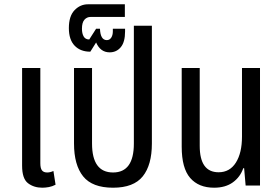

<svg xmlns="http://www.w3.org/2000/svg" viewBox="-20 -865 1307 895"><path d="M177 10Q138 10 110.5 -11Q83 -32 83 -93V-548H168V-104Q168 -81 175.5 -71Q183 -61 200 -61Q214 -61 229 -68L239 -4Q224 4 208 7Q192 10 177 10Z M507 10Q410 10 367.5 -43Q325 -96 325 -196V-548H409V-196Q409 -61 507 -61Q604 -61 604 -196V-745H688V-196Q688 -96 645.5 -43Q603 10 507 10Z M491 -621Q448 -621 428 -667L401 -624Q355 -624 328 -652Q301 -680 301 -734Q301 -790 327.5 -817.5Q354 -845 390 -845H562V-786H402Q385 -786 373.5 -773Q362 -760 362 -731Q362 -709 370 -695Q378 -681 396 -681L428 -731H446Q448 -678 478 -678Q491 -678 498.5 -689.5Q506 -701 506 -719V-731H563V-718Q563 -669 543 -645Q523 -621 491 -621Z M978 10Q906 10 866.5 -35.5Q827 -81 827 -181V-548H911V-185Q911 -62 999 -62Q1051 -62 1079.5 -107Q1108 -152 1108 -228V-548H1192V0H1125L1118 -81H1114Q1100 -40 1065.5 -15Q1031 10 978 10Z"/></svg>

Font: Noto Sans Thai Cond
Style: Regular
Weight: 400
Width: 3
Designer: Monotype Design Team
Foundry: Monotype Imaging Inc.
Version: Version 2.002; ttfautohint (v1.8.4.7-5d5b)